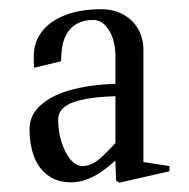

<svg xmlns="http://www.w3.org/2000/svg" viewBox="-20 -735 406 413"><path d="M43.5 -456.9Q43.5 -488.4 69.4 -510.5Q95.3 -532.5 139.4 -543.4Q183.5 -554.2 239.5 -554.9L228.3 -542.3V-613.7Q228.3 -648 214.3 -670.1Q200.3 -692.1 180.7 -692.1Q160.4 -692.1 145.7 -684.1Q131 -676 123 -661.3Q114.9 -646.6 112.8 -627.7Q111.4 -610.9 111.4 -603.2L53.3 -589.2Q52.6 -597.6 52.6 -613.7Q52.6 -643.8 69.8 -666.6Q86.9 -689.3 119.8 -702.3Q152.7 -715.2 197.5 -715.2Q224.1 -715.2 244.8 -704Q265.4 -692.8 277 -672.9Q288.5 -652.9 288.5 -627.7V-374.3L275.9 -388.3L344.5 -377.8V-366.6L236.7 -342.1L229.7 -346.3L227.6 -403L235.3 -396.7Q181.4 -342.8 133.1 -342.8Q102.3 -342.8 82 -358.6Q61.7 -374.3 52.6 -399.9Q43.5 -425.4 43.5 -456.9ZM235.3 -435.2 228.3 -414.9V-540.9L243 -528.3Q173.7 -527.6 139.4 -515.7Q105.1 -503.8 105.1 -477.9Q105.1 -452 112.5 -428.9Q119.8 -405.8 131.7 -391.8Q143.6 -377.8 156.9 -377.8Q175.1 -377.8 191.9 -391.5Q208.7 -405.1 235.3 -435.2Z"/></svg>

Font: Wittgenstein
Style: Regular
Weight: 400
Designer: Jörg Drees
Foundry: Jörg Drees
Version: Version 1.003;Glyphs 3.1.2 (3151)